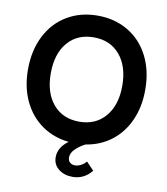

<svg xmlns="http://www.w3.org/2000/svg" viewBox="-97 -794 941 1079"><g transform="rotate(10 373.5 -254.5)"><path d="M577 -348Q577 -459 522 -524Q467 -589 373 -589Q279 -589 224 -524.5Q169 -460 169 -348Q169 -237 224 -172.5Q279 -108 373 -108Q467 -108 522 -173Q577 -238 577 -348ZM278 111Q278 55 335 14Q247 5 180 -42.5Q113 -90 76 -168.5Q39 -247 39 -348Q39 -456 81 -539Q123 -622 199 -667.5Q275 -713 373 -713Q472 -713 548 -667.5Q624 -622 666 -539.5Q708 -457 708 -348Q708 -251 673.5 -174Q639 -97 576.5 -49Q514 -1 431 12Q399 28 375.5 51Q352 74 352 100Q352 118 363.5 128Q375 138 393 138Q408 138 425 129.5Q442 121 456 105L499 150Q455 204 390 204Q342 204 310 178.5Q278 153 278 111Z"/></g></svg>

Font: Hanken Grotesk
Style: Bold
Weight: 700
Designer: Alfredo Marco Pradil
Foundry: Hanken Design Co.
Version: Version 3.014